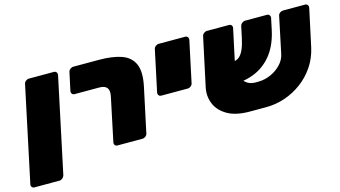

<svg xmlns="http://www.w3.org/2000/svg" viewBox="-102 -850 2216 1253"><g transform="rotate(-15 1005.5 -223.5)"><path d="M-1 124Q-12 124 -18.5 116Q-25 108 -22 97L114 -544Q116 -555 126 -563Q136 -571 147 -571H316Q327 -571 333 -563Q339 -555 337 -544L201 97Q198 108 188.5 116Q179 124 168 124Z M593 0Q582 0 576 -7.5Q570 -15 572 -26L634 -321Q642 -359 627.5 -377.5Q613 -396 576 -396H409Q398 -396 392 -404Q386 -412 388 -423L414 -544Q416 -555 426 -563Q436 -571 447 -571H620Q713 -571 773 -549.5Q833 -528 856 -475Q879 -422 859 -327L795 -27Q793 -16 783 -8Q773 0 762 0Z M953 -240Q942 -240 936 -248Q930 -256 932 -267L991 -544Q993 -555 1003 -563Q1013 -571 1024 -571H1203Q1214 -571 1220 -563Q1226 -555 1224 -544L1165 -267Q1163 -256 1153 -248Q1143 -240 1132 -240Z M1587 -164Q1631 -164 1672 -182Q1713 -200 1742 -230.5Q1771 -261 1779 -298L1831 -545Q1833 -556 1843 -563.5Q1853 -571 1864 -571H2013Q2024 -571 2030 -563Q2036 -555 2034 -544L1980 -293Q1965 -223 1927.5 -167Q1890 -111 1837 -71.5Q1784 -32 1722 -11Q1660 10 1595 10H1485Q1390 10 1333.5 -23Q1277 -56 1256 -108Q1235 -160 1247 -217L1317 -544Q1319 -555 1329 -563Q1339 -571 1350 -571H1499Q1510 -571 1516 -563.5Q1522 -556 1520 -545L1475 -335Q1458 -253 1486 -208.5Q1514 -164 1569 -164ZM1431 -190 1462 -333Q1486 -333 1504 -347.5Q1522 -362 1535.5 -392.5Q1549 -423 1559 -471L1574 -542Q1577 -555 1587 -563Q1597 -571 1608 -571H1756Q1767 -571 1773 -562Q1779 -553 1776 -542L1761 -471Q1741 -375 1694.5 -313Q1648 -251 1580.5 -220.5Q1513 -190 1431 -190Z"/></g></svg>

Font: Rubik Black
Style: Italic
Weight: 900
Italic angle: -12°
Designer: Hubert and Fischer
Foundry: Hubert and Fischer
Version: Version 2.300;gftools[0.9.30]